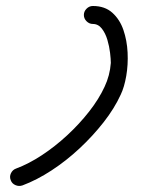

<svg xmlns="http://www.w3.org/2000/svg" viewBox="-20 -591 514 641"><path d="M260 -541Q260 -553 269 -562Q278 -571 290 -571Q330 -571 355 -548.5Q380 -526 392 -491Q404 -456 406 -415.5Q408 -375 401.5 -337.5Q395 -300 383 -275Q362 -229 326 -183Q290 -137 245.5 -95.5Q201 -54 152 -22Q103 10 55 28Q43 32 31.5 27Q20 22 16 11Q11 -1 16.5 -12.5Q22 -24 33 -28Q76 -44 120 -73Q164 -102 204.5 -139.5Q245 -177 277.5 -218.5Q310 -260 329 -301Q347 -339 350 -381Q350 -393 347.5 -414.5Q345 -436 338.5 -458Q332 -480 320 -495.5Q308 -511 290 -511Q278 -511 269 -520Q260 -529 260 -541Z"/></svg>

Font: FRB American Cursive Guidelines Arrows
Style: Bold Italic
Weight: 700
Italic angle: -25°
Version: Version 2.0;Modular Font Editor K font №1